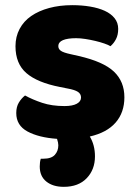

<svg xmlns="http://www.w3.org/2000/svg" viewBox="-20 -522 532 744"><path d="M462 -145Q462 -86 428 -47Q394 -8 328 7Q348 40 348 84Q348 135 316 168.5Q284 202 227 202Q185 202 159.5 181.5Q134 161 134 123Q134 106 138 93H148Q179 93 192.5 78Q206 63 206 41Q206 31 201 16Q130 11 86.5 -12.5Q43 -36 43 -84Q43 -108 53 -124.5Q63 -141 77 -152Q106 -136 143.5 -123.5Q181 -111 230 -111Q261 -111 277.5 -120Q294 -129 294 -144Q294 -158 282 -166Q270 -174 242 -179L212 -185Q125 -202 82.5 -238.5Q40 -275 40 -343Q40 -380 56 -410Q72 -440 101 -460Q130 -480 170.5 -491Q211 -502 260 -502Q297 -502 329.5 -496.5Q362 -491 386 -480Q410 -469 424 -451.5Q438 -434 438 -410Q438 -387 429.5 -370.5Q421 -354 408 -343Q400 -348 384 -353.5Q368 -359 349 -363.5Q330 -368 310.5 -371Q291 -374 275 -374Q242 -374 224 -366.5Q206 -359 206 -343Q206 -332 216 -325Q226 -318 254 -312L285 -305Q381 -283 421.5 -244.5Q462 -206 462 -145Z"/></svg>

Font: Baloo Chettan 2 ExtraBold
Style: Regular
Weight: 800
Designer: Maithili Shingre, Unnati Kotecha and Ek Type
Foundry: Ek Type
Version: Version 1.640;hotconv 1.0.111;makeotfexe 2.5.65597; ttfautoh